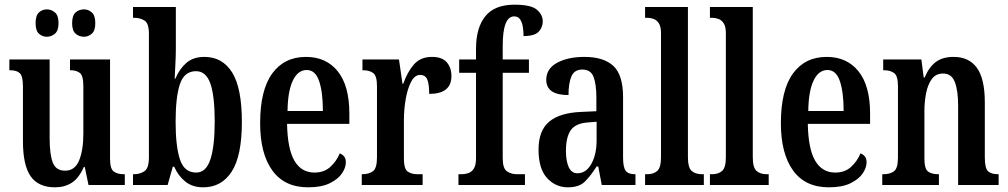

<svg xmlns="http://www.w3.org/2000/svg" viewBox="-20 -790 4306 820"><path d="M215 10Q144 10 111 -37Q78 -84 78 -187V-421Q78 -464 65 -477Q52 -490 23 -490H20V-536H192V-200Q192 -130 205.5 -95.5Q219 -61 258 -61Q300 -61 318 -105Q336 -149 336 -220V-421Q336 -467 321 -478.5Q306 -490 282 -490H279V-536H450V-112Q450 -68 466.5 -57Q483 -46 507 -46H513V0H358L342 -77H338Q317 -29 286.5 -9.5Q256 10 215 10ZM339 -633Q318 -633 303 -646Q288 -659 288 -691Q288 -724 303 -737Q318 -750 339 -750Q357 -750 372 -737Q387 -724 387 -691Q387 -659 372 -646Q357 -633 339 -633ZM180 -633Q161 -633 146.5 -646Q132 -659 132 -691Q132 -724 146.5 -737Q161 -750 180 -750Q199 -750 214.5 -737Q230 -724 230 -691Q230 -659 214.5 -646Q199 -633 180 -633Z M848 10Q802 10 771.5 -14.5Q741 -39 724 -78H718L696 0H548V-46H553Q577 -46 596.5 -58.5Q616 -71 616 -118V-646Q616 -690 597.5 -702Q579 -714 553 -714H548V-760H731V-581Q731 -554 729 -515.5Q727 -477 726 -454H729Q746 -495 775.5 -521Q805 -547 853 -547Q930 -547 971.5 -480.5Q1013 -414 1013 -269Q1013 -124 969.5 -57Q926 10 848 10ZM818 -53Q860 -53 878.5 -109Q897 -165 897 -271Q897 -380 878.5 -433Q860 -486 817 -486Q767 -486 748.5 -431Q730 -376 730 -270Q730 -165 748.5 -109Q767 -53 818 -53Z M1296 10Q1195 10 1143 -62Q1091 -134 1091 -264Q1091 -405 1142.5 -476Q1194 -547 1287 -547Q1373 -547 1422.5 -485.5Q1472 -424 1472 -305V-261H1206Q1208 -154 1237.5 -103.5Q1267 -53 1323 -53Q1364 -53 1390.5 -77Q1417 -101 1431 -135Q1442 -131 1449.5 -122Q1457 -113 1457 -97Q1457 -74 1440.5 -49.5Q1424 -25 1388.5 -7.5Q1353 10 1296 10ZM1359 -316Q1359 -396 1343 -443.5Q1327 -491 1290 -491Q1252 -491 1230.5 -445.5Q1209 -400 1208 -316Z M1525 0V-46H1528Q1555 -46 1572.5 -58.5Q1590 -71 1590 -118V-422Q1590 -466 1574 -478Q1558 -490 1531 -490H1528V-536H1684L1699 -432H1702Q1720 -483 1748 -515Q1776 -547 1825 -547Q1868 -547 1888 -524Q1908 -501 1908 -465Q1908 -389 1813 -389Q1813 -430 1805 -450Q1797 -470 1774 -470Q1751 -470 1735.5 -440Q1720 -410 1712.5 -365.5Q1705 -321 1705 -276V-113Q1705 -69 1721 -57.5Q1737 -46 1762 -46H1785V0Z M1938 0V-46H1954Q1967 -46 1981 -51Q1995 -56 2004 -70.5Q2013 -85 2013 -115V-479H1941V-536H2013V-581Q2013 -672 2053 -721Q2093 -770 2177 -770Q2248 -770 2273 -748.5Q2298 -727 2298 -699Q2298 -673 2280.5 -654.5Q2263 -636 2216 -636Q2216 -655 2213 -674.5Q2210 -694 2201.5 -707Q2193 -720 2176 -720Q2127 -720 2127 -594V-536H2239V-479H2127V-115Q2127 -70 2145.5 -58Q2164 -46 2186 -46H2222V0Z M2405 10Q2353 10 2316.5 -29.5Q2280 -69 2280 -151Q2280 -232 2325 -270Q2370 -308 2461 -312L2527 -315V-373Q2527 -430 2515 -461.5Q2503 -493 2467 -493Q2433 -493 2420.5 -464Q2408 -435 2408 -384Q2313 -384 2313 -449Q2313 -497 2359.5 -522Q2406 -547 2476 -547Q2558 -547 2599.5 -508.5Q2641 -470 2641 -375V-118Q2641 -76 2652 -61Q2663 -46 2691 -46H2694V0H2550L2535 -79H2528Q2502 -38 2477.5 -14Q2453 10 2405 10ZM2446 -50Q2483 -50 2505.5 -90Q2528 -130 2528 -191V-270L2490 -267Q2437 -263 2417 -233Q2397 -203 2397 -146Q2397 -102 2409 -76Q2421 -50 2446 -50Z M2735 0V-46H2745Q2771 -46 2787 -60Q2803 -74 2803 -119V-649Q2803 -677 2793.5 -691Q2784 -705 2770.5 -709.5Q2757 -714 2745 -714H2735V-760H2918V-119Q2918 -74 2934 -60Q2950 -46 2977 -46H2986V0Z M3012 0V-46H3022Q3048 -46 3064 -60Q3080 -74 3080 -119V-649Q3080 -677 3070.5 -691Q3061 -705 3047.5 -709.5Q3034 -714 3022 -714H3012V-760H3195V-119Q3195 -74 3211 -60Q3227 -46 3254 -46H3263V0Z M3520 10Q3419 10 3367 -62Q3315 -134 3315 -264Q3315 -405 3366.5 -476Q3418 -547 3511 -547Q3597 -547 3646.5 -485.5Q3696 -424 3696 -305V-261H3430Q3432 -154 3461.5 -103.5Q3491 -53 3547 -53Q3588 -53 3614.5 -77Q3641 -101 3655 -135Q3666 -131 3673.5 -122Q3681 -113 3681 -97Q3681 -74 3664.5 -49.5Q3648 -25 3612.5 -7.5Q3577 10 3520 10ZM3583 -316Q3583 -396 3567 -443.5Q3551 -491 3514 -491Q3476 -491 3454.5 -445.5Q3433 -400 3432 -316Z M3748 0V-46H3754Q3781 -46 3798 -58.5Q3815 -71 3815 -117V-423Q3815 -466 3798.5 -478Q3782 -490 3756 -490H3752V-536H3915L3925 -459H3929Q3948 -504 3977 -525.5Q4006 -547 4053 -547Q4118 -547 4152 -500.5Q4186 -454 4186 -352V-118Q4186 -71 4200 -58.5Q4214 -46 4241 -46H4245V0H4072V-339Q4072 -403 4058 -439.5Q4044 -476 4008 -476Q3977 -476 3960 -453Q3943 -430 3935.5 -393.5Q3928 -357 3928 -316V-113Q3928 -69 3943.5 -57.5Q3959 -46 3986 -46H3990V0Z"/></svg>

Font: Noto Serif Georgian ExtraCondensed SemiBold
Style: Regular
Weight: 600
Width: 2
Designer: Monotype Design Team, Akaki Razmadze
Foundry: Google LLC
Version: Version 2.003; ttfautohint (v1.8.4.7-5d5b)